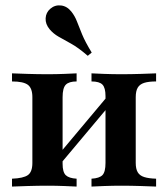

<svg xmlns="http://www.w3.org/2000/svg" viewBox="-20 -687 619 707"><path d="M316.9 0V-29Q346 -30.6 357.3 -42.3Q368.5 -54 368.5 -87.1V-333.1Q368.5 -363.7 357.3 -375.4Q346 -387.1 316.9 -387.1V-416.9Q332.3 -416.1 363.3 -414.9Q394.4 -413.7 426.6 -413.7Q462.1 -413.7 499.2 -414.9Q536.3 -416.1 554.8 -416.9V-387.1Q527.4 -387.1 510.9 -381.9Q494.4 -376.6 487.1 -364.1Q479.8 -351.6 479.8 -329V-87.1Q479.8 -65.3 487.1 -52.8Q494.4 -40.3 510.9 -35.1Q527.4 -29.8 554.8 -29V0Q536.3 -0.8 499.2 -2Q462.1 -3.2 426.6 -3.2Q394.4 -3.2 363.3 -2Q332.3 -0.8 316.9 0ZM24.2 0V-29Q66.1 -30.6 82.7 -42.3Q99.2 -54 99.2 -87.1V-329Q99.2 -362.1 82.7 -374.6Q66.1 -387.1 24.2 -387.1V-416.9Q43.5 -416.1 81.5 -414.9Q119.4 -413.7 155.6 -413.7Q187.1 -413.7 216.9 -414.9Q246.8 -416.1 262.1 -416.9V-387.1Q233.9 -387.1 222.2 -375Q210.5 -362.9 210.5 -329V-83.9Q210.5 -53.2 222.2 -41.9Q233.9 -30.6 262.1 -29V0Q246.8 -0.8 216.9 -2Q187.1 -3.2 155.6 -3.2Q119.4 -3.2 81.5 -2Q43.5 -0.8 24.2 0ZM200 -80.6 181.5 -100.8 379 -336.3 397.6 -316.1ZM303.2 -481.5Q267.7 -512.1 241.1 -526.6Q214.5 -541.1 195.6 -552Q176.6 -562.9 162.9 -579Q146.8 -598.4 148 -619.8Q149.2 -641.1 165.3 -654.8Q182.3 -669.4 204.4 -666.9Q226.6 -664.5 242.7 -644.4Q255.6 -628.2 263.3 -608.1Q271 -587.9 282.3 -560.5Q293.5 -533.1 317.7 -493.5Z"/></svg>

Font: Playfair
Style: Bold
Weight: 700
Designer: Claus Eggers Sørensen
Foundry: Claus Eggers Sørensen
Version: Version 2.001;gftools[0.9.30]